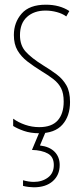

<svg xmlns="http://www.w3.org/2000/svg" viewBox="-20 -557 352 817"><path d="M278 -123Q278 -63 245.5 -26.5Q213 10 147 10Q110 10 81.5 0Q53 -10 36 -21V-52Q58 -36 87 -26Q116 -16 147 -16Q200 -16 225.5 -44.5Q251 -73 251 -125Q251 -160 240 -181.5Q229 -203 208 -219.5Q187 -236 157 -254Q123 -275 96.5 -295.5Q70 -316 54.5 -342.5Q39 -369 39 -408Q39 -461 72 -499Q105 -537 175 -537Q234 -537 275 -510L262 -487Q246 -499 222 -505.5Q198 -512 174 -512Q125 -512 95 -485Q65 -458 65 -407Q65 -364 89.5 -337Q114 -310 162 -280Q195 -260 221 -240.5Q247 -221 262.5 -194Q278 -167 278 -123ZM234 145Q234 188 204.5 214Q175 240 124 240Q115 240 102 238.5Q89 237 78 234V210Q103 217 124 217Q159 217 184 198.5Q209 180 209 145Q209 110 183 96Q157 82 116 81L150 0H176L150 62Q191 67 212.5 89Q234 111 234 145Z"/></svg>

Font: Noto Sans Thai ExtCond Thin
Style: Regular
Weight: 100
Width: 2
Designer: Monotype Design Team
Foundry: Monotype Imaging Inc.
Version: Version 2.002; ttfautohint (v1.8.4.7-5d5b)